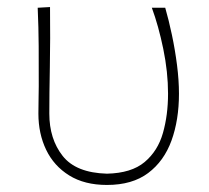

<svg xmlns="http://www.w3.org/2000/svg" viewBox="-20 -516 593 545"><path d="M283.5 9Q220 9 176.5 -18Q133 -45 111 -90.8Q89 -136.5 89 -193.5Q89 -218 89.5 -236.2Q90 -254.5 90 -271Q90 -332 89.8 -385Q89.5 -438 87 -494L122 -496Q123 -403.5 121.5 -325.5Q120 -247.5 120 -193.5Q120 -121.5 157.8 -73.5Q195.5 -25.5 283.5 -23Q353 -24.5 390.5 -56Q428 -87.5 442.5 -138.5Q457 -189.5 457 -250Q457 -311.5 443.5 -377Q430 -442.5 411 -494H449Q459 -459.5 468 -417Q477 -374.5 482.5 -331.2Q488 -288 488 -250Q488 -175.5 466.8 -117Q445.5 -58.5 400.5 -24.8Q355.5 9 283.5 9Z"/></svg>

Font: Commissioner Flair Thin
Style: Regular
Weight: 100
Designer: Kostas Bartsokas
Foundry: Kostas Bartsokas
Version: Version 1.000; ttfautohint (v1.8.3)